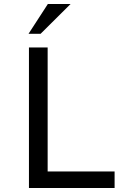

<svg xmlns="http://www.w3.org/2000/svg" viewBox="-20 -935 658 955"><path d="M124 -699H217V-82H550V0H124ZM122 -767 218 -915H331L182 -767Z"/></svg>

Font: Fragment Mono
Style: Regular
Weight: 400
Monospace: yes
Designer: Wei Huang based on Nimbus Sans by URW Studio, based on Helvetica by Max Miedinger.
Foundry: Wei Huang
Version: Version 1.021; ttfautohint (v1.8.4.7-5d5b)